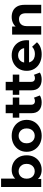

<svg xmlns="http://www.w3.org/2000/svg" viewBox="1359 -2141 790 3548"><g transform="rotate(-90 1754.0 -367.0)"><path d="M390 8Q320 8 268 -22Q241 -38 221 -62V0H72V-742H228V-481Q247 -502 271 -516Q322 -546 390 -546Q466 -546 526.5 -512Q587 -478 622.5 -416Q658 -354 658 -269Q658 -185 622.5 -123Q587 -61 526.5 -26.5Q466 8 390 8ZM363 -120Q402 -120 432.5 -138Q463 -156 481.5 -189.5Q500 -223 500 -269Q500 -316 481.5 -349Q463 -382 432.5 -400Q402 -418 363 -418Q324 -418 293 -400Q262 -382 244 -349Q226 -316 226 -269Q226 -223 244 -189.5Q262 -156 293 -138Q324 -120 363 -120Z M1018 8Q932 8 865.5 -28Q799 -64 761 -126.5Q723 -189 723 -269Q723 -350 761 -412.5Q799 -475 865.5 -510.5Q932 -546 1018 -546Q1103 -546 1170 -510.5Q1237 -475 1275 -412.5Q1313 -350 1313 -269Q1313 -189 1275 -126.5Q1237 -64 1170 -28Q1103 8 1018 8ZM1018 -120Q1057 -120 1088 -138Q1119 -156 1137 -189.5Q1155 -223 1155 -269Q1155 -316 1137 -349Q1119 -382 1088 -400Q1057 -418 1018 -418Q979 -418 948 -400Q917 -382 898.5 -349Q880 -316 880 -269Q880 -223 898.5 -189.5Q917 -156 948 -138Q979 -120 1018 -120Z M1637 8Q1542 8 1489 -40.5Q1436 -89 1436 -185V-406H1353V-526H1436V-657H1592V-526H1726V-406H1592V-188Q1592 -153 1610 -134.5Q1628 -116 1659 -116Q1696 -116 1722 -136L1764 -26Q1740 -9 1706.5 -0.5Q1673 8 1637 8Z M2060 8Q1965 8 1912 -40.5Q1859 -89 1859 -185V-406H1776V-526H1859V-657H2015V-526H2149V-406H2015V-188Q2015 -153 2033 -134.5Q2051 -116 2082 -116Q2119 -116 2145 -136L2187 -26Q2163 -9 2129.5 -0.5Q2096 8 2060 8Z M2525 8Q2433 8 2363.5 -28Q2294 -64 2256.5 -126.5Q2219 -189 2219 -269Q2219 -350 2256 -412.5Q2293 -475 2358 -510.5Q2423 -546 2505 -546Q2584 -546 2647.5 -512.5Q2711 -479 2748 -416.5Q2785 -354 2785 -267Q2785 -258 2784 -246.5Q2783 -235 2782 -225H2375Q2380 -204 2391 -186Q2410 -152 2446 -134.5Q2482 -117 2529 -117Q2572 -117 2604.5 -130Q2637 -143 2664 -169L2747 -79Q2710 -37 2654 -14.5Q2598 8 2525 8ZM2638 -316Q2634 -341 2623 -362Q2606 -393 2576 -410.5Q2546 -428 2506 -428Q2466 -428 2435.5 -410.5Q2405 -393 2388 -362Q2377 -341 2373 -316Z M3216 -546Q3280 -546 3330.5 -520.5Q3381 -495 3410 -442.5Q3439 -390 3439 -308V0H3283V-285Q3283 -349 3254.5 -380Q3226 -411 3174 -411Q3137 -411 3107.5 -395.5Q3078 -380 3061.5 -348Q3045 -316 3045 -266V0H2889V-538H3038V-474Q3061 -500 3093 -517Q3147 -546 3216 -546Z"/></g></svg>

Font: Montserrat Z
Style: Bold
Weight: 700
Designer: Julieta Ulanovsky
Foundry: Julieta Ulanovsky
Version: Version 8.000